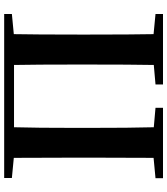

<svg xmlns="http://www.w3.org/2000/svg" viewBox="38 -820 782 897"><g transform="rotate(-90 428.5 -371.0)"><path d="M718 -697Q716 -597 716 -395V-346Q716 -144 718 -44L812 -35V0H483V-35L574 -43Q576 -143 576 -364V-395Q576 -596 574 -696H283Q280 -597 280 -395V-364Q280 -144 283 -43L374 -35V0H45V-35L140 -44Q141 -143 141 -346V-395Q141 -596 140 -697L46 -706V-742H812V-706Z"/></g></svg>

Font: Source Han Serif JP
Style: Bold
Weight: 700
Designer: Ryoko NISHIZUKA  (kana & ideographs); Frank Grießhammer (Latin, Greek & Cyrillic); Wenlong ZHANG  (bopomofo); Sandoll Co
Foundry: Adobe Systems Incorporated
Version: Version 1.000;PS 1;hotconv 16.6.53;makeotf.lib2.5.65590